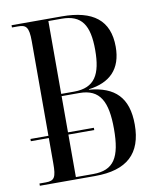

<svg xmlns="http://www.w3.org/2000/svg" viewBox="-81 -778 691 841"><g transform="rotate(-10 264.5 -357.0)"><path d="M28 0H274C416 0 484 -63 484 -192C484 -312 427 -367 313 -377V-379C408 -391 461 -443 461 -542C461 -660 390 -714 251 -714H28V-704H55C90 -704 103 -694 103 -630V-209H23V-199H103V-87C103 -24 95 -10 56 -10H28ZM247 -380H190V-704H249C338 -704 370 -654 370 -544C370 -436 340 -380 247 -380ZM267 -10H190V-199H305V-209H190V-370H269C361 -370 391 -310 391 -189C391 -62 359 -10 267 -10Z"/></g></svg>

Font: Noto Serif Display ExtraCondensed
Style: Regular
Weight: 400
Width: 2
Designer: Monotype Design Team
Foundry: Monotype Imaging Inc.
Version: Version 2.009